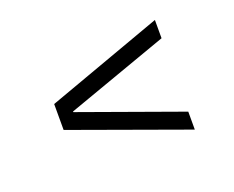

<svg xmlns="http://www.w3.org/2000/svg" viewBox="-66 -583 662 543"><g transform="rotate(-20 265.0 -312.0)"><path d="M90 -273V-351L439 -477V-422L133 -313V-311L439 -201V-147Z"/></g></svg>

Font: Changa ExtraLight
Style: Regular
Weight: 275
Designer: Eduardo Rodriguez Tunni
Foundry: Eduardo Rodriguez Tunni
Version: Version 2.002; ttfautohint (v1.5) -l 8 -r 50 -G 200 -x 14 -H